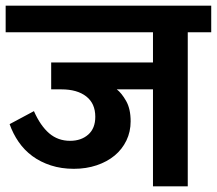

<svg xmlns="http://www.w3.org/2000/svg" viewBox="-30 -659 767 679"><path d="M383 -343Q400 -330 416 -302Q432 -274 432 -230Q432 -193 417 -162Q402 -131 375.5 -109Q349 -87 312 -74.5Q275 -62 231 -62Q187 -62 150 -74Q113 -86 84.5 -107Q56 -128 36 -157Q16 -186 4 -220L90 -266Q113 -214 144 -187.5Q175 -161 218 -161Q257 -161 282 -183Q307 -205 307 -246Q307 -293 275 -318Q243 -343 187 -343H151V-438H511V-545H-10V-639H717V-545H634V0H511V-343Z"/></svg>

Font: Mukta
Style: Bold
Weight: 700
Designer: Girish Dalvi and Yashodeep Gholap
Foundry: Ek Type
Version: Version 2.538;PS 1.002;hotconv 16.6.51;makeotf.lib2.5.65220;